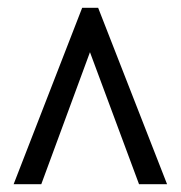

<svg xmlns="http://www.w3.org/2000/svg" viewBox="-20 -734 465 493"><path d="M191 -714H232L409 -261H337L211 -600L86 -261H15Z"/></svg>

Font: Noto Serif CondBlack
Style: Regular
Weight: 900
Width: 3
Designer: Monotype Design Team
Foundry: Monotype Imaging Inc.
Version: Version 1.001